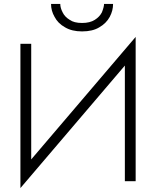

<svg xmlns="http://www.w3.org/2000/svg" viewBox="-20 -923 795 978"><path d="M668 -650 671 -735 87 -50 84 35ZM139 -700H84V35L139 -40ZM671 -735 616 -661V0H671ZM287 -903H240Q240 -868 258 -837Q275 -804 311 -784Q346 -763 398 -763Q452 -763 486 -784Q521 -804 539 -837Q556 -869 556 -903H510Q510 -888 499 -860Q487 -837 463 -822Q438 -806 398 -806Q357 -806 335 -822Q310 -837 299 -860Q287 -883 287 -903Z"/></svg>

Font: NM-font
Style: Light
Weight: 500
Designer: ""
Foundry: ""
Version: ""